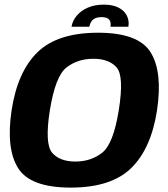

<svg xmlns="http://www.w3.org/2000/svg" viewBox="-20 -826 746 851"><path d="M293.5 5.5Q473 5.5 561.5 -81Q650 -167.5 676 -337.5Q701.5 -507.5 647.5 -594.2Q593.5 -681 414.5 -681Q235 -681 146.2 -594.5Q57.5 -508 31.5 -337.5Q6 -168 60 -81.2Q114 5.5 293.5 5.5ZM314 -110Q244.5 -110 211 -149.2Q177.5 -188.5 201 -337.5Q225.5 -489 275 -527.2Q324.5 -565.5 394 -565.5Q463 -565.5 496.8 -527.2Q530.5 -489 506.5 -337.5Q482.5 -188 432.8 -149Q383 -110 314 -110ZM440 -805.5Q400.5 -805.5 370 -792.5Q339.5 -779.5 320.5 -757Q301.5 -734.5 297 -707.5H376Q378.5 -721 384.8 -730.5Q391 -740 402 -745Q413 -750 430.5 -750Q446.5 -750 455.8 -745.2Q465 -740.5 468.5 -731Q472 -721.5 469.5 -707.5H549Q553.5 -734.5 542 -757Q530.5 -779.5 504.8 -792.5Q479 -805.5 440 -805.5Z"/></svg>

Font: Anybody
Style: Bold Italic
Weight: 700
Italic angle: -10°
Designer: Tyler Finck
Foundry: Etcetera Type Company
Version: Version 1.113;gftools[0.9.25]